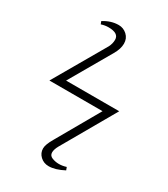

<svg xmlns="http://www.w3.org/2000/svg" viewBox="-220 -867 976 1114"><g transform="rotate(30 268.5 -310.5)"><path d="M293 146Q260 146 237 124.5Q214 103 214 72Q214 46 241 0L405 -287H49L248 -631Q261 -656 261 -682Q261 -726 192 -726Q168 -726 144 -718L137 -736Q186 -767 237 -767Q269 -767 293 -745Q317 -723 317 -688Q317 -653 293 -612L133 -335H489L286 19Q271 46 271 66Q271 88 293 96.5Q315 105 338 105Q362 105 387 97L394 116Q337 146 293 146Z"/></g></svg>

Font: Libertinus Sans
Style: Regular
Weight: 400
Designer: Philipp H. Poll
Foundry: Khaled Hosny
Version: Version 6.1